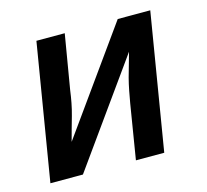

<svg xmlns="http://www.w3.org/2000/svg" viewBox="-82 -613 763 707"><g transform="rotate(-15 300.0 -260.0)"><path d="M27 0 113 -520H221L186 -312Q183 -289 178.5 -265.5Q174 -242 167.5 -219Q161 -196 154.5 -173Q148 -150 142 -127L423 -520H547L461 0H353L387 -208Q391 -231 395.5 -254.5Q400 -278 406 -301Q412 -324 419 -347Q426 -370 432 -393L151 0Z"/></g></svg>

Font: Iosevka Semibold Extended
Style: Italic
Weight: 600
Width: 7
Italic angle: -9°
Monospace: yes
Designer: Belleve Invis
Foundry: Belleve Invis
Version: Version 32.5.0; ttfautohint (v1.8.4)